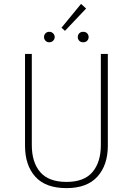

<svg xmlns="http://www.w3.org/2000/svg" viewBox="-20 -960 684 990"><path d="M398 -940 424 -916 315 -801 297 -817ZM214.5 -788Q222 -796 234 -796Q246 -796 254 -788Q262 -780 262 -769Q262 -758 254 -750Q246 -742 234 -742Q222 -742 214.5 -750Q207 -758 207 -769Q207 -780 214.5 -788ZM388.5 -788Q396 -796 409 -796Q422 -796 429.5 -788Q437 -780 437 -769Q437 -758 429.5 -750Q422 -742 409 -742Q396 -742 388.5 -750Q381 -758 381 -769Q381 -780 388.5 -788ZM536 -682V-209Q536 -109 482.5 -49.5Q429 10 323 10Q215 10 162 -49Q109 -108 109 -209V-682H144V-212Q144 -123 187.5 -72.5Q231 -22 323 -22Q414 -22 457 -73Q500 -124 500 -212V-682Z"/></svg>

Font: Fira Sans UltraLight
Style: Regular
Weight: 200
Designer: Carrois Corporate & Edenspiekermann AG
Foundry: Carrois Corporate GbR & Edenspiekermann AG
Version: Version 4.106;PS 004.106;hotconv 1.0.70;makeotf.lib2.5.58329